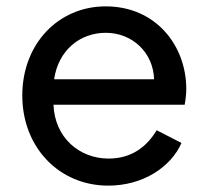

<svg xmlns="http://www.w3.org/2000/svg" viewBox="-20 -571 654 603"><path d="M320 12C430 12 517 -47 550 -122L472 -162C441 -110 393 -73 321 -73C230 -73 152 -138 148 -242H560C563 -258 565 -277 565 -292C565 -426 471 -551 312 -551C163 -551 50 -433 50 -271C50 -109 165 12 320 12ZM150 -322C163 -413 231 -468 312 -468C395 -468 461 -407 464 -322Z"/></svg>

Font: Mluvka Medium
Style: Regular
Weight: 500
Designer: Modified by Jiří Krblich, Original typeface by Gumpita Rahayu
Foundry: Gumpita Rahayu & Jiří Krblich
Version: Version 2.000;Glyphs 3.1.1 (3134)